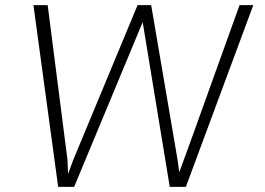

<svg xmlns="http://www.w3.org/2000/svg" viewBox="-20 -731 1035 751"><path d="M207.5 0 110.8 -710.9H166.5L244.1 -104.5L246.1 -50.3L266.1 -104.5L518.1 -710.9H571.3L674.8 -104.5L681.2 -57.1Q726.6 -180.2 808.1 -408.2Q889.6 -636.2 917 -710.9H970.7L707 0H644L538.1 -644.5L270 0Z"/></svg>

Font: Muli
Style: ExtraLightItalic
Weight: 200
Italic angle: -7°
Designer: Vernon Adams
Foundry: newtypography
Version: Version 2.0; ttfautohint (v1.00rc1.2-2d82) -l 8 -r 50 -G 200